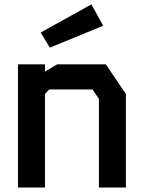

<svg xmlns="http://www.w3.org/2000/svg" viewBox="-20 -834 640 854"><path d="M60 -548V0H180V-416L198.5 -436H391.5L420 -394V0H540V-416L450.5 -548H234.5L180 -515.5V-548ZM386.5 -814.5 161 -689.5 201.5 -622 439 -719.5Z"/></svg>

Font: Kode
Style: Regular
Weight: 400
Monospace: yes
Designer: Isa Ozler
Foundry: Kadena LLC
Version: Version 1.000;gftools[0.9.28]